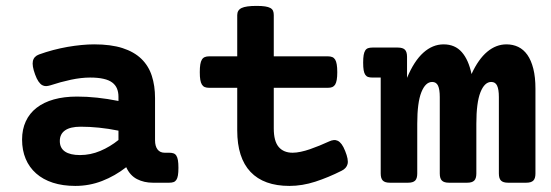

<svg xmlns="http://www.w3.org/2000/svg" viewBox="-20 -610 1839 641"><path d="M401.4 -51.8Q363.8 -22.5 321 -5.9Q278.3 10.7 231.4 10.7Q189.5 10.7 156.5 0Q123.5 -10.7 100.6 -31Q77.6 -51.3 65.7 -79.8Q53.7 -108.4 53.7 -144Q53.7 -178.2 66.2 -205.1Q78.6 -231.9 102.3 -250.2Q126 -268.6 159.9 -278.1Q193.8 -287.6 237.3 -287.6Q302.2 -287.6 375.5 -272.9V-287.1Q375.5 -302.2 370.6 -314.2Q365.7 -326.2 354.7 -334.5Q343.8 -342.8 325.4 -346.9Q307.1 -351.1 280.8 -351.1Q251.5 -351.1 216.8 -343.8Q182.1 -336.4 148.4 -325.2Q140.6 -322.8 133.8 -322.5Q127 -322.3 120.6 -325.9Q114.3 -329.6 108.4 -338.1Q102.5 -346.7 97.2 -361.3Q86.4 -390.6 89.8 -406.2Q93.3 -421.9 110.4 -428.2Q133.3 -436.5 157.5 -442.9Q181.6 -449.2 205.3 -453.4Q229 -457.5 251.7 -459.7Q274.4 -461.9 294.4 -461.9Q350.1 -461.9 388.9 -449.5Q427.7 -437 451.9 -413.6Q476.1 -390.1 486.8 -356.9Q497.6 -323.7 497.6 -282.7V-141.6Q497.6 -122.1 505.9 -111.1Q514.2 -100.1 529.8 -100.1H544.9Q553.2 -100.1 559.1 -98.1Q564.9 -96.2 568.6 -90.6Q572.3 -85 574 -75.2Q575.7 -65.4 575.7 -49.8Q575.7 -34.2 574 -24.4Q572.3 -14.6 568.6 -9.3Q564.9 -3.9 559.1 -2Q553.2 0 544.9 0H490.2Q460.9 0 437.5 -12Q414.1 -23.9 401.4 -51.8ZM375.5 -173.8Q341.3 -180.7 310.3 -183.8Q279.3 -187 249.5 -187Q214.8 -187 197.3 -174.8Q179.7 -162.6 179.7 -139.2Q179.7 -115.7 197 -104Q214.4 -92.3 247.1 -92.3Q282.2 -92.3 314.9 -106.2Q347.7 -120.1 375.5 -142.6Z M677.7 -316.9Q669.4 -316.9 663.6 -319.3Q657.7 -321.8 654.1 -327.6Q650.4 -333.5 648.7 -343.5Q647 -353.5 647 -369.1Q647 -384.8 648.7 -395Q650.4 -405.3 654.1 -411.1Q657.7 -417 663.6 -419.4Q669.4 -421.9 677.7 -421.9H772V-559.6Q772 -576.2 786.6 -583.3Q801.3 -590.3 836.4 -590.3Q854 -590.3 865 -588.6Q876 -586.9 882.6 -583.3Q889.2 -579.6 891.6 -573.7Q894 -567.9 894 -559.6V-421.9H1075.2Q1083.5 -421.9 1089.4 -419.4Q1095.2 -417 1098.9 -411.1Q1102.5 -405.3 1104.2 -395Q1106 -384.8 1106 -369.1Q1106 -353.5 1104.2 -343.5Q1102.5 -333.5 1098.9 -327.6Q1095.2 -321.8 1089.4 -319.3Q1083.5 -316.9 1075.2 -316.9H894V-181.2Q894 -138.7 910.4 -119.4Q926.8 -100.1 957 -100.1Q969.2 -100.1 984.1 -103.3Q999 -106.4 1014.6 -111.8Q1030.3 -117.2 1046.9 -124Q1063.5 -130.9 1079.6 -138.2Q1086.9 -141.6 1094 -142.3Q1101.1 -143.1 1107.7 -139.9Q1114.3 -136.7 1120.4 -128.7Q1126.5 -120.6 1132.3 -106Q1144 -77.1 1140.4 -62.5Q1136.7 -47.9 1120.6 -40Q1076.2 -17.6 1032.5 -3.4Q988.8 10.7 946.3 10.7Q860.8 10.7 816.4 -36.1Q772 -83 772 -174.8V-316.9Z M1223.1 -351.1Q1214.8 -351.1 1209 -353Q1203.1 -355 1199.5 -360.4Q1195.8 -365.7 1194.1 -375.5Q1192.4 -385.3 1192.4 -400.9Q1192.4 -416.5 1194.1 -426.3Q1195.8 -436 1199.5 -441.7Q1203.1 -447.3 1209 -449.2Q1214.8 -451.2 1223.1 -451.2H1308.1Q1324.7 -451.2 1331.8 -444.1Q1338.9 -437 1338.9 -420.4V-350.1Q1362.3 -406.2 1393.3 -434.1Q1424.3 -461.9 1460.9 -461.9Q1499 -461.9 1521.7 -436Q1544.4 -410.2 1554.2 -362.8Q1577.1 -412.6 1606.7 -437.3Q1636.2 -461.9 1670.9 -461.9Q1692.4 -461.9 1710.2 -453.4Q1728 -444.8 1740.7 -426.8Q1753.4 -408.7 1760.5 -380.6Q1767.6 -352.5 1767.6 -314V-30.8Q1767.6 -14.2 1760.5 -7.1Q1753.4 0 1736.8 0H1676.3Q1659.7 0 1652.6 -7.1Q1645.5 -14.2 1645.5 -30.8V-286.1Q1645.5 -311.5 1639.6 -324Q1633.8 -336.4 1620.1 -336.4Q1597.7 -336.4 1584 -302Q1570.3 -267.6 1570.3 -196.8V-30.8Q1570.3 -14.2 1563.2 -7.1Q1556.2 0 1539.6 0H1479Q1462.4 0 1455.3 -7.1Q1448.2 -14.2 1448.2 -30.8V-286.1Q1448.2 -311.5 1442.4 -324Q1436.5 -336.4 1422.9 -336.4Q1400.4 -336.4 1386.7 -302Q1373 -267.6 1373 -196.8V-30.8Q1373 -14.2 1366 -7.1Q1358.9 0 1342.3 0H1281.7Q1265.1 0 1258.1 -7.1Q1251 -14.2 1251 -30.8V-351.1Z"/></svg>

Font: Courier Prime
Style: Bold
Weight: 700
Monospace: yes
Designer: Alan Dague-Greene
Foundry: Quote-Unquote Apps
Version: Version 1.202